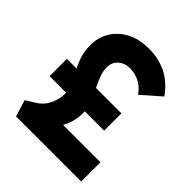

<svg xmlns="http://www.w3.org/2000/svg" viewBox="-185 -777 894 894"><g transform="rotate(45 261.5 -330.5)"><path d="M76 -481Q76 -530 100 -570.5Q124 -611 170 -636Q216 -661 280 -661Q345 -661 397 -635.5Q449 -610 489 -554L397 -473Q372 -507 343 -520.5Q314 -534 281 -534Q249 -534 226 -514Q203 -494 203 -459Q203 -434 214 -406Q225 -378 239.5 -349Q254 -320 265 -289.5Q276 -259 276 -228Q276 -185 258.5 -146Q241 -107 214.5 -78.5Q188 -50 162 -38L149 -127H495V0H66L41 -82L83 -108Q119 -129 136 -164.5Q153 -200 153 -234Q153 -265 141 -292Q129 -319 114 -345.5Q99 -372 87.5 -404.5Q76 -437 76 -481ZM403 -243H44V-357H403Z"/></g></svg>

Font: Gabarito SemiBold
Style: Regular
Weight: 600
Designer: Leandro Assis / Alvaro Franca / Felipe Casaprima
Foundry: Naipe Foundry
Version: Version 1.000